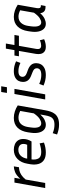

<svg xmlns="http://www.w3.org/2000/svg" viewBox="1040 -1788 971 3090"><g transform="rotate(-90 1525.0 -242.5)"><path d="M379 -422Q356 -422 324 -414.5Q292 -407 255.5 -384Q219 -361 181 -314L126 0H44L132 -495H209L193 -402Q250 -465 301.5 -485Q353 -505 393 -505Z M776 -20Q733 -4 693 3Q653 10 617 10Q537 10 491.5 -22.5Q446 -55 431 -111Q416 -167 427 -237L436 -288Q452 -386 511.5 -445.5Q571 -505 662 -505Q707 -505 746.5 -489Q786 -473 810 -439Q834 -405 834 -352Q834 -323 825.5 -290.5Q817 -258 794 -220H505Q496 -151 521 -107.5Q546 -64 624 -64Q652 -64 688 -70.5Q724 -77 763 -90ZM659 -432Q602 -432 565 -394.5Q528 -357 517 -290H741Q749 -307 751.5 -322Q754 -337 754 -350Q754 -392 727 -412Q700 -432 659 -432Z M1296 0Q1288 46 1274.5 86Q1261 126 1236 157Q1211 188 1169.5 205.5Q1128 223 1065 223Q1025 223 985.5 215Q946 207 906 191L927 121Q964 136 997.5 142.5Q1031 149 1062 149Q1118 149 1148 131Q1178 113 1192 79.5Q1206 46 1214 0L1228 -79Q1183 -30 1141.5 -10Q1100 10 1062 10Q1012 10 980 -21Q948 -52 936 -106Q924 -160 934 -228L941 -277Q957 -386 1015.5 -445.5Q1074 -505 1173 -505Q1226 -505 1277 -488.5Q1328 -472 1374 -442ZM1019 -228Q1008 -149 1025 -106.5Q1042 -64 1085 -64Q1117 -64 1158 -90Q1199 -116 1246 -183L1285 -402Q1229 -430 1178 -430Q1111 -430 1074 -389Q1037 -348 1026 -277Z M1667 -616H1575L1590 -708H1682ZM1552 0H1470L1558 -495H1640Z M1863 -63Q1921 -63 1946.5 -83Q1972 -103 1972 -135Q1972 -161 1956 -177Q1940 -193 1902 -207L1854 -226Q1803 -245 1777.5 -277Q1752 -309 1752 -358Q1752 -398 1769.5 -431Q1787 -464 1826 -484.5Q1865 -505 1928 -505Q2005 -505 2084 -469L2058 -399Q2022 -416 1990 -423.5Q1958 -431 1926 -431Q1877 -431 1855.5 -413Q1834 -395 1834 -364Q1834 -342 1847.5 -326Q1861 -310 1894 -297L1943 -279Q1998 -259 2026 -227Q2054 -195 2054 -144Q2054 -105 2035 -69.5Q2016 -34 1973.5 -12Q1931 10 1861 10Q1778 10 1694 -27L1720 -96Q1759 -79 1794 -71Q1829 -63 1863 -63Z M2440 -17Q2376 10 2319 10Q2268 10 2240 -12.5Q2212 -35 2204 -71Q2196 -107 2203 -148L2251 -423H2165L2177 -495H2264L2288 -633H2370L2346 -495H2508L2495 -423H2333L2284 -148Q2276 -102 2291 -83.5Q2306 -65 2335 -65Q2351 -65 2373.5 -69.5Q2396 -74 2422 -86Z M2957 5Q2908 5 2884.5 -19.5Q2861 -44 2859 -81Q2812 -30 2769 -10Q2726 10 2688 10Q2639 10 2607.5 -21Q2576 -52 2564 -106Q2552 -160 2562 -228L2569 -277Q2585 -384 2644 -444.5Q2703 -505 2799 -505Q2849 -505 2898.5 -488.5Q2948 -472 2994 -442L2940 -135Q2935 -105 2942 -87.5Q2949 -70 2974 -70H2988L2974 5ZM2647 -228Q2636 -149 2653 -106.5Q2670 -64 2710 -64Q2740 -64 2780 -90Q2820 -116 2866 -181L2905 -403Q2851 -430 2804 -430Q2739 -430 2701.5 -387.5Q2664 -345 2654 -277Z"/></g></svg>

Font: Inria Sans
Style: Italic
Weight: 400
Italic angle: -10°
Designer: Black Foundry Team
Foundry: Black Foundry
Version: Version 1.2; ttfautohint (v1.8.3)